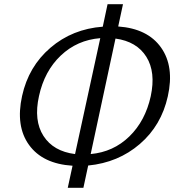

<svg xmlns="http://www.w3.org/2000/svg" viewBox="-20 -790 859 921"><path d="M547 -663Q688 -653 752.5 -562Q817 -471 785 -328Q754 -188 650.5 -99Q547 -10 403 4L380 111H305L328 5Q185 -4 119.5 -94.5Q54 -185 86 -330Q117 -471 222 -561Q327 -651 473 -662L496 -770H570ZM167 -329Q141 -212 188.5 -138Q236 -64 340 -51L461 -607Q350 -598 271.5 -523.5Q193 -449 167 -329ZM703 -328Q728 -444 682 -517.5Q636 -591 534 -605L415 -51Q524 -61 600.5 -135.5Q677 -210 703 -328Z"/></svg>

Font: EauTestInfant Medium
Style: Italic
Weight: 500
Italic angle: -12°
Designer: Christian Thalmann (Catharsis Fonts)
Version: Version 0.001;PS 000.001;hotconv 1.0.88;makeotf.lib2.5.64775